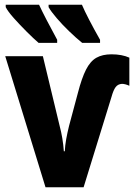

<svg xmlns="http://www.w3.org/2000/svg" viewBox="-20 -786 568 806"><path d="M448 -558Q492 -558 523 -544V-426Q505 -434 492 -434Q475 -433 465.5 -420.5Q456 -408 448 -379L331 0H171L2 -550H160L230 -259Q237 -233 241.5 -206Q246 -179 248 -151H252Q253 -175 258 -202.5Q263 -230 270 -258L307 -396Q323 -458 341 -493.5Q359 -529 384.5 -543.5Q410 -558 448 -558ZM324 -766Q334 -742 354.5 -702.5Q375 -663 400 -619V-606H325Q299 -627 270 -655Q241 -683 217.5 -710.5Q194 -738 184 -756V-766ZM144 -766Q156 -740 176 -701.5Q196 -663 220 -619V-606H142Q121 -624 92 -653Q63 -682 38 -710Q13 -738 4 -756V-766Z"/></svg>

Font: Noto Sans Condensed ExtraBold
Style: Regular
Weight: 800
Width: 3
Designer: Monotype Design Team
Foundry: Monotype Imaging Inc.
Version: Version 2.013; ttfautohint (v1.8.4.7-5d5b)